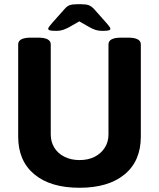

<svg xmlns="http://www.w3.org/2000/svg" viewBox="-20 -880 752 908"><path d="M356 8Q219 8 142.5 -55.5Q66 -119 66 -234V-670Q66 -702 126 -702H160Q220 -702 220 -670V-244Q220 -209 237 -181.5Q254 -154 285 -138.5Q316 -123 356 -123Q397 -123 427.5 -138.5Q458 -154 475.5 -181.5Q493 -209 493 -244V-670Q493 -702 553 -702H586Q646 -702 646 -670V-234Q646 -119 569.5 -55.5Q493 8 356 8ZM248 -734Q223 -734 215.5 -736.5Q208 -739 208 -744Q208 -747 211.5 -752.5Q215 -758 229 -774L285 -837Q297 -851 309.5 -855.5Q322 -860 345 -860H365Q388 -860 400.5 -855Q413 -850 426 -836L481 -774Q495 -758 498.5 -752.5Q502 -747 502 -744Q502 -739 495 -736.5Q488 -734 462 -734Q446 -734 432 -738.5Q418 -743 404 -751L355 -779L306 -751Q293 -744 279 -739Q265 -734 248 -734Z"/></svg>

Font: Asap
Style: Regular
Weight: 400
Designer: Pablo Cosgaya
Foundry: Omnibus-Type
Version: Version 3.001